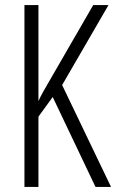

<svg xmlns="http://www.w3.org/2000/svg" viewBox="-20 -734 456 754"><path d="M416 0 224 -400 406 -714H346L186 -437C158 -389 139 -356 131 -337V-714H76V0H131V-276L187 -353L355 0Z"/></svg>

Font: Noto Sans Gujarati ExtraCondensed Light
Style: Regular
Weight: 300
Width: 2
Designer: Jelle Bosma - Monotype Design Team, Universal Thirst
Foundry: Monotype Imaging Inc.
Version: Version 2.106